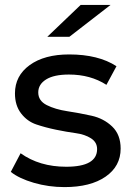

<svg xmlns="http://www.w3.org/2000/svg" viewBox="-20 -757 541 783"><path d="M173 -607 309 -737H431L263 -607ZM243 6Q178 6 118 -11.5Q58 -29 24 -56L64 -132Q141 -77 250 -77Q376 -77 376 -149Q376 -177 351 -193Q326 -209 289 -214Q252 -219 208.5 -228Q165 -237 128 -249.5Q91 -262 66 -294.5Q41 -327 41 -376Q41 -448 101 -491.5Q161 -535 262 -535Q381 -535 455 -487L414 -411Q349 -453 261 -453Q200 -453 168 -433Q136 -413 136 -380Q136 -346 170.5 -328.5Q205 -311 254.5 -303.5Q304 -296 353.5 -285Q403 -274 437.5 -241Q472 -208 472 -151Q472 -79 410.5 -36.5Q349 6 243 6Z"/></svg>

Font: Montserrat
Style: Regular
Weight: 500
Designer: Julieta Ulanovsky
Foundry: Julieta Ulanovsky
Version: Version 7.200;PS 007.200;hotconv 1.0.88;makeotf.lib2.5.64775